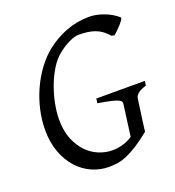

<svg xmlns="http://www.w3.org/2000/svg" viewBox="-120 -726 764 837"><g transform="rotate(-20 262.0 -307.5)"><path d="M516.1 -263.2Q489.7 -255.4 477.5 -244.9Q465.3 -234.4 463.9 -223.1Q461.9 -210 459 -188.7Q456.1 -167.5 453.1 -145.5Q450.2 -123.5 447.5 -104Q444.8 -84.5 443.8 -75.2Q406.7 -45.4 378.4 -27.6Q350.1 -9.8 327.1 -0.2Q304.2 9.3 284.4 12.2Q264.6 15.1 245.1 15.1Q204.6 15.1 167 -1.2Q129.4 -17.6 100.6 -49.1Q71.8 -80.6 54.4 -126.5Q37.1 -172.4 37.1 -231Q37.1 -277.3 47.9 -324.5Q58.6 -371.6 78.4 -414.8Q98.1 -458 125.5 -494.9Q152.8 -531.7 186 -558.1Q227.5 -590.8 278.3 -610.4Q329.1 -629.9 387.2 -629.9Q401.9 -629.9 418.9 -626.5Q436 -623 453.1 -616.7Q470.2 -610.4 486.3 -601.1Q502.4 -591.8 515.1 -580.1Q518.1 -577.6 512.7 -569.3Q507.3 -561 498.5 -551Q489.7 -541 479.7 -531.2Q469.7 -521.5 462.9 -516.1L449.2 -519Q436.5 -534.2 422.4 -544.4Q408.2 -554.7 391.8 -560.8Q375.5 -566.9 356.7 -569.3Q337.9 -571.8 315.9 -571.8Q297.4 -571.8 270.8 -559.1Q244.1 -546.4 217.8 -524.9Q192.9 -504.9 173.1 -472.7Q153.3 -440.4 139.2 -402.6Q125 -364.7 117.4 -325.4Q109.9 -286.1 109.9 -252Q109.9 -199.7 125.7 -161.4Q141.6 -123 166.5 -97.7Q191.4 -72.3 222.2 -60.1Q252.9 -47.9 283.2 -47.9Q309.6 -47.9 335 -55.7Q360.4 -63.5 377.4 -76.2L397 -223.1Q397.5 -228 395 -232.9Q392.6 -237.8 381.6 -242.7Q370.6 -247.6 349.1 -252.4Q327.6 -257.3 291 -263.2L293.9 -284.2H519Z"/></g></svg>

Font: Gentium Plus Viet
Style: Italic
Weight: 400
Italic angle: -8°
Designer: J. Victor Gaultney, Annie Olsen, Iska Routamaa, Becca Hirsbrunner
Foundry: SIL International
Version: Version 5.000